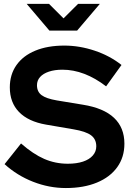

<svg xmlns="http://www.w3.org/2000/svg" viewBox="-20 -940 671 970"><path d="M312.6 10Q228.2 10 147.1 -21.7Q66.1 -53.4 3.1 -110.7L86.3 -215.2Q147.5 -161.5 203.6 -137.1Q259.7 -112.8 322.7 -112.8Q367 -112.8 399.1 -123.5Q431.3 -134.2 448.8 -154.3Q466.4 -174.3 466.4 -200.7Q466.4 -236.8 440 -256.5Q413.6 -276.2 351.2 -286.7L212.3 -310.5Q122.7 -326.1 76.1 -374.1Q29.6 -422.1 29.6 -498.3Q29.6 -563.4 63.1 -611Q96.6 -658.6 158.5 -684.1Q220.4 -709.7 304.9 -709.7Q381.8 -709.7 458.6 -683.9Q535.5 -658.1 593.8 -611.7L516.1 -503.8Q406.2 -587.9 295.5 -587.9Q256.2 -587.9 227.1 -578.1Q198.1 -568.4 182.4 -550.9Q166.8 -533.4 166.8 -509.3Q166.8 -476.7 190.1 -459.3Q213.5 -441.9 266.6 -432.8L398.8 -411Q503.8 -394.2 556.1 -344.7Q608.5 -295.3 608.5 -214Q608.5 -145.9 572.3 -95.5Q536.2 -45.1 469.6 -17.6Q403 10 312.6 10ZM227.6 -920.4 301 -847.2 374.4 -920.4H484.4L369.6 -785.4H229.6L114.8 -920.4Z"/></svg>

Font: Red Hat Display VF
Style: Regular
Weight: 300
Designer: Pentagram, MCKL
Foundry: Pentagram, MCKL
Version: Version 1.023